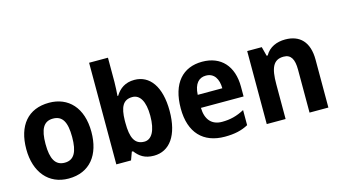

<svg xmlns="http://www.w3.org/2000/svg" viewBox="-85 -1120 2466 1387"><g transform="rotate(-15 1148.0 -426.0)"><path d="M528 -325C528 -507 429 -607 286 -607C128 -607 41 -501 41 -325C41 -153 134 -41 283 -41C443 -41 528 -154 528 -325ZM185 -325C185 -436 214 -489 284 -489C355 -489 384 -436 384 -325C384 -214 355 -159 285 -159C215 -159 185 -214 185 -325Z M782 -629V-811H641V-51H751L773 -111H782C814 -69 852 -41 921 -41C1038 -41 1113 -142 1113 -325C1113 -508 1038 -607 924 -607C856 -607 812 -575 782 -526H777C779 -554 782 -596 782 -629ZM878 -491C934 -491 969 -436 969 -327C969 -215 934 -157 880 -157C807 -157 782 -214 782 -323V-342C784 -439 807 -491 878 -491Z M1431 -607C1286 -607 1195 -509 1195 -320C1195 -138 1291 -41 1451 -41C1524 -41 1577 -53 1627 -80V-193C1571 -163 1521 -150 1459 -150C1383 -150 1339 -198 1337 -287H1656V-360C1656 -515 1571 -607 1431 -607ZM1431 -503C1493 -503 1522 -454 1523 -384H1339C1343 -468 1380 -503 1431 -503Z M2052 -607C1990 -607 1932 -584 1901 -528H1893L1875 -597H1766V-51H1907V-311C1907 -432 1931 -490 2009 -490C2064 -490 2086 -450 2086 -372V-51H2227V-409C2227 -544 2159 -607 2052 -607Z"/></g></svg>

Font: Noto Sans Tamil UI SemiCondensed
Style: Bold
Weight: 700
Width: 4
Designer: Jelle Bosma - Monotype Design Team
Foundry: Monotype Imaging Inc.
Version: Version 2.004